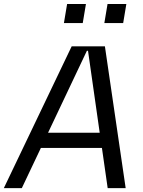

<svg xmlns="http://www.w3.org/2000/svg" viewBox="-41 -965 734 985"><path d="M303.3 -944.6 286.9 -846.6H383.5L399.9 -944.6ZM510.7 -944.6 494.3 -846.6H590.9L607.2 -944.6ZM-21.3 0H71L168.7 -206H481.9L511.4 0H603.7L497.2 -727.3H326.7ZM404.8 -704.5H410.5L470.5 -284.1H205.6Z"/></svg>

Font: Riot Sans 2.0
Style: Italic
Weight: 400
Italic angle: -9.39999°
Designer: Rasmus Andersson
Foundry: rsms
Version: Version 3.006;hotconv 1.0.109;makeotfexe 2.5.65596